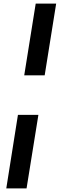

<svg xmlns="http://www.w3.org/2000/svg" viewBox="-20 -785 333 1070"><path d="M229 -365 293 -765H179L115 -365ZM128 265 194 -145H80L15 265Z"/></svg>

Font: Bitter
Style: Bold Italic
Weight: 700
Designer: Sol Matas
Foundry: Sol Matas
Version: Version 1.002